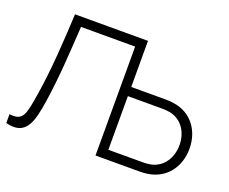

<svg xmlns="http://www.w3.org/2000/svg" viewBox="-121 -945 1365 1146"><g transform="rotate(20 561.0 -371.5)"><path d="M910.4 -453.1C891.7 -456.3 874 -457.3 860.4 -457.3H637.5V-750H174C165.6 -576 154.2 -390.6 129.2 -234.4C106.3 -92.7 101 -43.8 10.4 -56.3V0C145.8 35.4 168.8 -69.8 189.6 -202.1C215.6 -371.9 224 -549 233.3 -691.7H577.1V0H860.4C875 0 891.7 -1 910.4 -4.2C1022.9 -21.9 1090.6 -114.6 1090.6 -229.2C1090.6 -343.8 1022.9 -436.5 910.4 -453.1ZM905.2 -62.5C888.5 -59.4 870.8 -58.3 859.4 -58.3H637.5V-399H859.4C870.8 -399 888.5 -397.9 905.2 -394.8C986.5 -378.1 1027.1 -306.2 1027.1 -229.2C1027.1 -152.1 986.5 -79.2 905.2 -62.5Z"/></g></svg>

Font: Manrope3 Light
Style: Regular
Weight: 300
Designer: Mikhail Sharanda
Foundry: Mikhail Sharanda
Version: Version 3.000;PS 003.000;hotconv 1.0.88;makeotf.lib2.5.64775